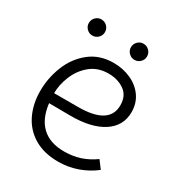

<svg xmlns="http://www.w3.org/2000/svg" viewBox="-159 -760 818 877"><g transform="rotate(30 249.5 -321.0)"><path d="M43 -230Q43 -298 68.5 -362Q94 -426 145.5 -467Q197 -508 271 -508Q320 -508 362 -489Q404 -470 428.5 -435Q453 -400 453 -354Q453 -280 390 -239.5Q327 -199 216 -200L106 -201Q115 -124 157.5 -84Q200 -44 275 -44Q320 -44 358.5 -56.5Q397 -69 433 -95L463 -55Q425 -25 376.5 -7.5Q328 10 275 10Q200 10 148 -21Q96 -52 69.5 -106.5Q43 -161 43 -230ZM393 -355Q393 -405 358.5 -429.5Q324 -454 274 -454Q218 -454 179.5 -422Q141 -390 122 -343Q103 -296 103 -252H229Q393 -252 393 -355ZM80 -609Q80 -627 92.5 -639.5Q105 -652 122 -652Q140 -652 152.5 -639.5Q165 -627 165 -609Q165 -592 152.5 -579.5Q140 -567 122 -567Q105 -567 92.5 -579.5Q80 -592 80 -609ZM302 -609Q302 -627 314.5 -639.5Q327 -652 344 -652Q362 -652 374.5 -639.5Q387 -627 387 -609Q387 -592 374.5 -579.5Q362 -567 344 -567Q327 -567 314.5 -579.5Q302 -592 302 -609Z"/></g></svg>

Font: Bellota
Style: Regular
Weight: 400
Designer: Kemie Guaida
Foundry: Kemie Guaida
Version: Version 4.001